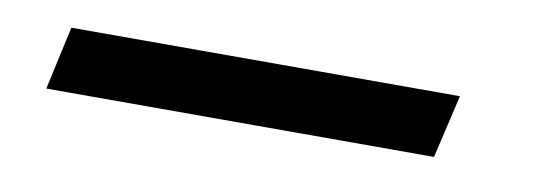

<svg xmlns="http://www.w3.org/2000/svg" viewBox="-25 6 627 218"><g transform="rotate(10 288.5 115.5)"><path d="M46 79H494L477 152H30Z"/></g></svg>

Font: TitilliumWebItalic
Style: Italic
Weight: 400
Italic angle: -13°
Version: Version 1.001;PS 57.000;hotconv 1.0.70;makeotf.lib2.5.55311